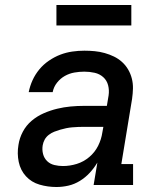

<svg xmlns="http://www.w3.org/2000/svg" viewBox="-20 -741 640 769"><path d="M206 8Q171 8 138.5 -1.5Q106 -11 84 -35Q62 -59 55 -92.5Q48 -126 54 -161Q58 -188 71.5 -213.5Q85 -239 107 -257.5Q129 -276 155.5 -287.5Q182 -299 209 -305.5Q236 -312 263 -314.5Q290 -317 317 -317H408L415 -359Q418 -380 413 -399.5Q408 -419 393.5 -432Q379 -445 359 -449.5Q339 -454 318 -454Q298 -454 278 -450.5Q258 -447 240 -437Q222 -427 208.5 -410Q195 -393 191 -372H95Q100 -397 110.5 -420Q121 -443 137.5 -463Q154 -483 176 -498Q198 -513 221.5 -522Q245 -531 269.5 -534.5Q294 -538 318 -538Q339 -538 359.5 -536Q380 -534 399.5 -528.5Q419 -523 436.5 -514.5Q454 -506 468.5 -493Q483 -480 493 -463Q503 -446 508 -426.5Q513 -407 512.5 -386.5Q512 -366 509 -345L466 -84H513V0H355L370 -90Q357 -68 339.5 -49Q322 -30 300 -16.5Q278 -3 254 2.5Q230 8 206 8ZM232 -76Q260 -76 287.5 -84.5Q315 -93 337.5 -112Q360 -131 373 -157Q386 -183 390 -211L394 -233H317Q305 -233 293 -232.5Q281 -232 269 -231Q257 -230 245 -227.5Q233 -225 221 -221.5Q209 -218 197.5 -213.5Q186 -209 175.5 -201Q165 -193 159 -182Q153 -171 151 -159Q148 -141 152.5 -124Q157 -107 169 -95.5Q181 -84 198 -80Q215 -76 232 -76ZM506 -639H206V-721H506Z"/></svg>

Font: Iosevka Slab MdExObl
Style: Regular
Weight: 500
Width: 7
Italic angle: -9°
Monospace: yes
Designer: Belleve Invis
Foundry: Belleve Invis
Version: Version 11.1.1; ttfautohint (v1.8.3)